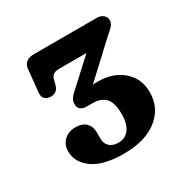

<svg xmlns="http://www.w3.org/2000/svg" viewBox="-98 -786 533 547"><g transform="rotate(-30 168.0 -513.0)"><path d="M312.5 -442Q312.5 -390 272.2 -358.2Q232 -326.5 162 -326.5Q94.5 -326.5 60.5 -351Q26.5 -375.5 26.5 -411.5Q26.5 -433.5 41.2 -447.2Q56 -461 78 -461Q101 -461 112.8 -449.2Q124.5 -437.5 124.5 -418.5V-396Q124.5 -381.5 134.5 -371.5Q144.5 -361.5 164.5 -361.5Q186 -361.5 199 -378.5Q212 -395.5 212 -428.5Q212 -465 197.8 -480.5Q183.5 -496 156 -496H135.5Q124.5 -496 117 -501.5Q109.5 -507 109.5 -519Q109.5 -535.5 126.5 -550L212 -628.5H122Q98 -628.5 94 -609L90 -594Q84.5 -571.5 62.5 -571.5Q50.5 -571.5 43.2 -578.2Q36 -585 37.5 -598.5L45 -672.5Q48 -700.5 81.5 -700.5H287Q300.5 -700.5 308.5 -693.5Q316.5 -686.5 316.5 -676Q316.5 -667.5 309.5 -659.2Q302.5 -651 289 -640L183 -541.5Q190 -542 198 -542Q249.5 -542 281 -514.2Q312.5 -486.5 312.5 -442Z"/></g></svg>

Font: Fraunces 72pt SuperSoft SemiBold
Style: Regular
Weight: 600
Version: Version 1.000;[b76b70a41]